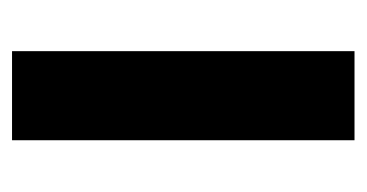

<svg xmlns="http://www.w3.org/2000/svg" viewBox="-165 -444 609 319"><g transform="rotate(90 139.5 -284.5)"><path d="M65 0V-569H213V0Z"/></g></svg>

Font: Yaldevi
Style: Bold
Weight: 700
Designer: Sol Matas, Rajitha Manaperi, Kosala Senevirathne
Foundry: Mooniak
Version: Version 1.100